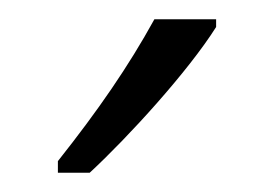

<svg xmlns="http://www.w3.org/2000/svg" viewBox="-20 -785 284 199"><path d="M204 -757V-765H140C113 -716 82 -671 40 -618V-606H73C113 -643 175 -711 204 -757Z"/></svg>

Font: Noto Sans Lao Looped ExtraCondensed Light
Style: Regular
Weight: 300
Width: 2
Designer: Mark Frömberg, Ben Mitchell
Foundry: The Fontpad Ltd
Version: Version 1.002